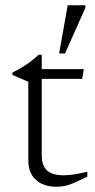

<svg xmlns="http://www.w3.org/2000/svg" viewBox="-20 -703 360 729"><path d="M138.5 -112Q138.5 -74.5 158.5 -56Q178.5 -37.5 221.5 -37.5Q239.5 -37.5 262 -41Q284.5 -44.5 311.5 -51V-32.5Q278.5 -16 258.2 -7.5Q238 1 223.2 3.5Q208.5 6 192 6Q163 6 139.2 -4.8Q115.5 -15.5 101.5 -37.8Q87.5 -60 87.5 -94V-392.5L27 -418.5V-427.5Q39 -433.5 50 -439.5Q61 -445.5 71.2 -452Q81.5 -458.5 91 -465.5Q100.5 -472.5 109.2 -479.8Q118 -487 126.5 -495H138.5V-424.5ZM110.5 -403.5 111 -440.5H298L292 -403.5ZM204.5 -500 237 -683H304V-673L227 -500Z"/></svg>

Font: Newsreader 16pt Light
Style: Regular
Weight: 300
Designer: Hugues Gentile
Foundry: Production Type
Version: Version 1.003